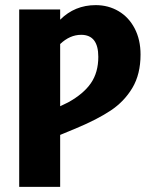

<svg xmlns="http://www.w3.org/2000/svg" viewBox="-20 -730 584 750"><path d="M529 -517Q529 -440 497 -386.5Q465 -333 412 -298Q359 -263 280 -230L215 -203V0H55V-693H215V-653Q272 -710 354 -710Q403 -710 443 -686.5Q483 -663 506 -619Q529 -575 529 -517ZM364 -508Q364 -594 297 -594Q253 -594 215 -558V-315L246 -330Q306 -363 335 -405Q364 -447 364 -508Z"/></svg>

Font: Fira Sans Condensed
Style: Bold
Weight: 700
Width: 3
Designer: bBox Type GmbH & Carrois Corporate GbR & Edenspiekermann AG
Foundry: bBox Type GmbH & Carrois Corporate GbR & Edenspiekermann AG
Version: Version 4.301